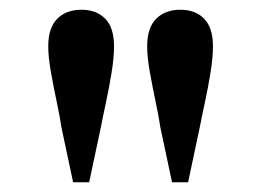

<svg xmlns="http://www.w3.org/2000/svg" viewBox="-20 -870 538 394"><path d="M147 -850Q178 -850 196 -831.5Q214 -813 214 -775Q214 -752 209 -721Q204 -690 197.5 -660Q191 -630 187 -609L163 -496H130L106 -609Q103 -630 96.5 -660.5Q90 -691 84.5 -722Q79 -753 79 -775Q79 -813 97.5 -831.5Q116 -850 147 -850ZM350 -850Q381 -850 399 -831.5Q417 -813 417 -775Q417 -752 412 -721Q407 -690 400.5 -660Q394 -630 390 -609L366 -496H333L309 -609Q306 -630 299.5 -660.5Q293 -691 287.5 -722Q282 -753 282 -775Q282 -813 300.5 -831.5Q319 -850 350 -850Z"/></svg>

Font: Noto Serif Oriya
Style: Bold
Weight: 700
Designer: David Williams
Foundry: Google LLC, David Williams
Version: Version 1.051; ttfautohint (v1.8.4.7-5d5b)